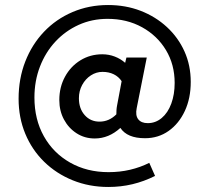

<svg xmlns="http://www.w3.org/2000/svg" viewBox="-20 -600 832 764"><path d="M411 144Q335 144 269.5 117.5Q204 91 155.5 43.5Q107 -4 80.5 -68Q54 -132 54 -207Q54 -287 80.5 -355Q107 -423 155 -473.5Q203 -524 268.5 -552Q334 -580 410 -580Q480 -580 539.5 -557Q599 -534 644 -492.5Q689 -451 714 -395.5Q739 -340 739 -274Q739 -209 715.5 -158.5Q692 -108 651 -79Q610 -50 557 -50Q486 -50 459 -91Q413 -49 357 -49Q317 -49 285 -69.5Q253 -90 234.5 -124.5Q216 -159 216 -202Q216 -253 238.5 -294.5Q261 -336 300 -360Q339 -384 387 -384Q413 -384 436.5 -375Q460 -366 478 -350L483 -371H564L524 -170Q518 -141 530 -125.5Q542 -110 568 -110Q599 -110 623.5 -130.5Q648 -151 661.5 -187.5Q675 -224 675 -270Q675 -343 640.5 -400.5Q606 -458 545.5 -491.5Q485 -525 408 -525Q346 -525 293 -501Q240 -477 200.5 -434.5Q161 -392 139 -335Q117 -278 117 -212Q117 -125 154.5 -58Q192 9 259 47Q326 85 412 85Q457 85 497.5 75.5Q538 66 574 48L597 100Q553 122 507 133Q461 144 411 144ZM376 -116Q414 -116 443 -145Q443 -153 443.5 -162Q444 -171 446 -181L464 -277Q452 -295 432.5 -304.5Q413 -314 388 -314Q363 -314 341.5 -300Q320 -286 307 -262Q294 -238 294 -209Q294 -168 317 -142Q340 -116 376 -116Z"/></svg>

Font: Red Hat Text Medium
Style: Regular
Weight: 500
Designer: Pentagram, MCKL
Foundry: Pentagram, MCKL
Version: Version 1.023